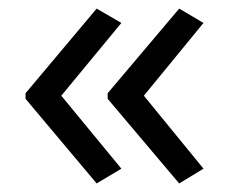

<svg xmlns="http://www.w3.org/2000/svg" viewBox="-20 -488 537 451"><path d="M232.9 -269 400.9 -467.8 458 -434.1 317.9 -263.2 458 -91.8 400.9 -57.1 232.9 -255.9ZM40 -269 207 -467.8 265.1 -434.1 124 -263.2 265.1 -91.8 207 -57.1 40 -255.9Z"/></svg>

Font: OpenSans-Regular
Style: Regular
Weight: 400
Foundry: Ascender Corporation
Version: Version 1.10